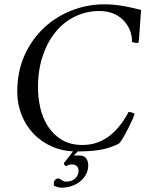

<svg xmlns="http://www.w3.org/2000/svg" viewBox="-20 -694 691 890"><path d="M316 68Q325 68 334.5 75Q344 82 344 98Q344 118 328.5 133Q313 148 287 148Q280 148 275 145.5Q270 143 265.5 140.5Q261 138 257 135.5Q253 133 248 133Q243 133 237.5 138Q232 143 230 149Q229 154 229.5 157.5Q230 161 230 166Q235 170 245.5 173Q256 176 266 176Q288 176 310 169Q332 162 349.5 148.5Q367 135 378 115.5Q389 96 389 72Q389 53 379.5 40Q370 27 351 27H322L348 0H324Q315 13 301.5 30Q288 47 277 61Q275 65 279 70.5Q283 76 285 76Q294 72 300.5 70Q307 68 316 68ZM463 -674Q386 -674 313.5 -646Q241 -618 184.5 -565.5Q128 -513 94 -438Q60 -363 60 -268Q60 -212 80 -161.5Q100 -111 136 -73.5Q172 -36 222.5 -14Q273 8 334 8Q400 8 444.5 0.5Q489 -7 531 -28Q537 -33 548.5 -52Q560 -71 572 -94.5Q584 -118 593.5 -139Q603 -160 604 -167Q604 -167 595 -171Q586 -175 576 -175Q560 -144 538.5 -116Q517 -88 491 -67Q465 -46 433 -34Q401 -22 362 -22Q305 -22 265.5 -46.5Q226 -71 201.5 -109.5Q177 -148 166.5 -195.5Q156 -243 156 -288Q156 -370 178.5 -436Q201 -502 239.5 -548Q278 -594 330 -618.5Q382 -643 441 -643Q473 -643 500.5 -633Q528 -623 548 -604Q568 -585 580 -559Q592 -533 592 -500Q598 -497 604 -496Q610 -495 615 -495Q618 -495 620.5 -496.5Q623 -498 623 -500Q624 -511 625.5 -530Q627 -549 628.5 -571Q630 -593 631.5 -614Q633 -635 634 -648Q613 -653 592 -658Q571 -663 549.5 -666.5Q528 -670 506.5 -672Q485 -674 463 -674Z"/></svg>

Font: Vermiglione
Style: Italic
Weight: 400
Italic angle: -11°
Version: Version 1.105